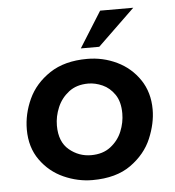

<svg xmlns="http://www.w3.org/2000/svg" viewBox="-48 -661 653 716"><g transform="rotate(-5 278.5 -302.5)"><path d="M42 -198Q42 -256 67.5 -311.5Q93 -367 148.5 -404Q204 -441 289 -441Q348 -441 400 -416Q452 -391 484 -343.5Q516 -296 516 -232Q516 -180 492.5 -124Q469 -68 414 -28.5Q359 11 270 11Q215 11 162.5 -12.5Q110 -36 76 -83.5Q42 -131 42 -198ZM402 -227Q402 -271 383.5 -298Q365 -325 338 -337Q311 -349 285 -349Q241 -349 212 -326.5Q183 -304 169 -270.5Q155 -237 155 -203Q155 -142 191 -112Q227 -82 273 -82Q317 -82 346 -104.5Q375 -127 388.5 -160Q402 -193 402 -227ZM338 -482H269L353 -616H477Z"/></g></svg>

Font: Josefin Sans SemiBold
Style: Italic
Weight: 600
Italic angle: -7°
Designer: Santiago Orozco
Foundry: Typemade
Version: Version 2.000